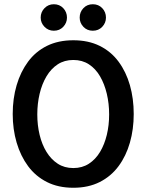

<svg xmlns="http://www.w3.org/2000/svg" viewBox="-20 -882 692 906"><path d="M326 4Q255 4 201.5 -23Q148 -50 112.5 -98Q77 -146 58.5 -209Q40 -272 40 -344Q40 -417 58.5 -480Q77 -543 112.5 -591Q148 -639 201.5 -665.5Q255 -692 326 -692Q397 -692 450.5 -665.5Q504 -639 539.5 -591Q575 -543 593 -480Q611 -417 611 -344Q611 -272 593 -209Q575 -146 539.5 -98Q504 -50 450.5 -23Q397 4 326 4ZM326 -89Q368 -89 399.5 -109.5Q431 -130 452 -165Q473 -200 484 -245.5Q495 -291 495 -342Q495 -393 484 -439.5Q473 -486 452 -522Q431 -558 399.5 -578.5Q368 -599 326 -599Q284 -599 252.5 -578.5Q221 -558 199.5 -522Q178 -486 167 -439.5Q156 -393 156 -342Q156 -291 167 -245.5Q178 -200 199.5 -165Q221 -130 252.5 -109.5Q284 -89 326 -89ZM418 -737Q391 -737 373.5 -755.5Q356 -774 356 -799Q356 -825 373.5 -843.5Q391 -862 418 -862Q445 -862 462.5 -843.5Q480 -825 480 -799Q480 -774 462.5 -755.5Q445 -737 418 -737ZM234 -737Q208 -737 190 -755.5Q172 -774 172 -799Q172 -825 190 -843.5Q208 -862 234 -862Q261 -862 278.5 -843.5Q296 -825 296 -799Q296 -774 278.5 -755.5Q261 -737 234 -737Z"/></svg>

Font: Kreon Light Medium
Style: Regular
Weight: 500
Version: Version 2.002